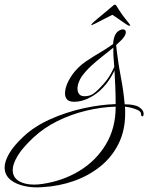

<svg xmlns="http://www.w3.org/2000/svg" viewBox="-260 -441 641 830"><path d="M-98 369Q-159 369 -199.5 346.5Q-240 324 -240 283Q-240 257 -220.5 223Q-201 189 -158 149Q-111 105 -43 74.5Q25 44 99.5 27.5Q174 11 240 9Q240 -27 238.5 -63.5Q237 -100 235 -136Q217 -100 199 -78Q174 -47 145.5 -29Q117 -11 92 -5Q76 -1 61 -1Q39 -1 30 -11Q21 -21 21 -37Q21 -62 36.5 -92Q52 -122 77 -147Q94 -164 110.5 -175Q127 -186 146 -198Q171 -213 189 -224Q207 -235 229 -251Q229 -257 230 -263Q231 -269 232 -273Q237 -295 249 -304.5Q261 -314 271 -314Q284 -314 284 -301Q284 -290 269 -272L242 -246L245 -219Q252 -161 263 -104.5Q274 -48 279 10H280Q322 10 341 22Q360 34 361 50Q361 62 355 62Q350 62 350 53Q350 42 337 35.5Q324 29 307.5 25Q291 21 280 20Q281 27 281 34.5Q281 42 281 50Q281 124 252 181.5Q223 239 173 279Q123 319 59 341.5Q-5 364 -76 368Q-81 368 -87 368.5Q-93 369 -98 369ZM106 -25Q128 -25 144.5 -36.5Q161 -48 191 -82Q204 -97 214 -113.5Q224 -130 234 -152Q233 -168 231.5 -184Q230 -200 230 -215V-235L181 -196Q157 -177 134.5 -156.5Q112 -136 93 -110Q86 -100 80.5 -85.5Q75 -71 75 -57Q75 -44 82 -34.5Q89 -25 106 -25ZM-112 357Q-95 357 -76 354Q12 341 83.5 297.5Q155 254 197.5 183.5Q240 113 240 21V20Q177 22 112.5 37.5Q48 53 -11 82Q-70 111 -116 154Q-163 198 -184 233Q-205 268 -205 294Q-205 325 -179.5 341Q-154 357 -112 357ZM300 -330Q296 -329 285 -336.5Q274 -344 251 -360L226 -377L198 -363Q167 -347 155.5 -341Q144 -335 136 -332Q134 -332 135 -335Q139 -341 149.5 -350Q160 -359 178 -374Q191 -385 201 -393Q211 -401 227 -415Q233 -421 237 -421Q240 -421 244 -415Q246 -411 253.5 -399.5Q261 -388 268 -378Q272 -372 280 -362Q288 -352 294.5 -344Q301 -336 302 -334Q305 -330 300 -330Z"/></svg>

Font: Grey Qo
Style: Regular
Weight: 400
Designer: Robert E. Leuschke
Foundry: Robert E. Leuschke
Version: Version 2.010